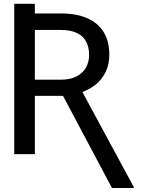

<svg xmlns="http://www.w3.org/2000/svg" viewBox="-20 -797 766 993"><path d="M53.7 -678.7V-777.3H160.2V-678.7ZM53.7 -727.5H293.9Q375.5 -727.5 431.4 -702.9Q487.3 -678.2 516.4 -630.6Q545.4 -583 545.4 -513.7Q545.4 -463.9 525.9 -423.8Q506.3 -383.8 469.5 -355.5Q432.6 -327.1 380.9 -312.5L352.5 -301.3H135.3V-384.8H293.9Q342.8 -384.8 375.5 -401.6Q408.2 -418.5 424.6 -447.5Q440.9 -476.6 440.9 -512.7Q440.9 -551.8 426 -580.8Q411.1 -609.9 378.7 -626Q346.2 -642.1 293.9 -642.1H160.2V0H53.7ZM559.1 175.3 293.9 -323.7H404.8L671.9 170.4V175.3Z"/></svg>

Font: Adwaita Sans
Style: Regular
Weight: 400
Designer: Rasmus Andersson
Foundry: rsms
Version: Version 4.001;git-9221beed3